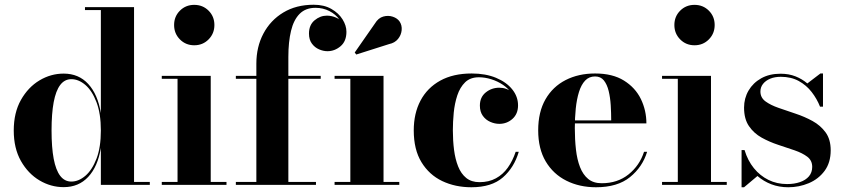

<svg xmlns="http://www.w3.org/2000/svg" viewBox="-20 -780 3558 810"><path d="M248.5 9.5Q194.5 9.5 146.5 -19Q98.5 -47.5 68.2 -101Q38 -154.5 38 -229.5Q38 -304.5 68.2 -358.2Q98.5 -412 146.5 -440.8Q194.5 -469.5 248.5 -469.5Q312 -469.5 352.2 -425.8Q392.5 -382 405.5 -303V-737.5H338.5V-750H545.5V-12.5H612V0H405.5V-156Q392.5 -77 352.2 -33.8Q312 9.5 248.5 9.5ZM281 -14Q311.5 -14 340 -38.2Q368.5 -62.5 387 -110.2Q405.5 -158 405.5 -229.5Q405.5 -301 387 -349.2Q368.5 -397.5 340 -421.8Q311.5 -446 281 -446Q252.5 -446 234 -421.5Q215.5 -397 206.5 -349Q197.5 -301 197.5 -229.5Q197.5 -158 206.5 -110.2Q215.5 -62.5 234 -38.2Q252.5 -14 281 -14Z M799.5 -589Q763.5 -589 739 -613.8Q714.5 -638.5 714.5 -674.5Q714.5 -710.5 739 -735Q763.5 -759.5 799.5 -759.5Q835.5 -759.5 860 -735Q884.5 -710.5 884.5 -674.5Q884.5 -638.5 860 -613.8Q835.5 -589 799.5 -589ZM869 -460V-12.5H935.5V0H662.5V-12.5H729V-447.5H662.5V-460Z M1061.5 0V-511.5Q1061.5 -582 1091.2 -638.2Q1121 -694.5 1175.2 -727.2Q1229.5 -760 1303.5 -760Q1347.5 -760 1378.2 -742.2Q1409 -724.5 1425.2 -698.2Q1441.5 -672 1441.5 -646Q1441.5 -606 1416.8 -585Q1392 -564 1361.5 -564Q1344 -564 1326 -571.8Q1308 -579.5 1295.8 -596Q1283.5 -612.5 1283.5 -638.5Q1283.5 -674.5 1307 -694.2Q1330.5 -714 1359 -714Q1378.5 -714 1397.2 -706Q1416 -698 1428.2 -682.8Q1440.5 -667.5 1440.5 -646H1428.5Q1428.5 -673.5 1412.5 -696.5Q1396.5 -719.5 1369.8 -733.2Q1343 -747 1311 -747Q1269.5 -747 1244.2 -721.8Q1219 -696.5 1207.8 -650Q1196.5 -603.5 1196.5 -540V0ZM975 0V-12.5H1313V0ZM975 -447.5V-460H1333V-447.5Z M1598 -460V-12.5H1664.5V0H1391.5V-12.5H1458V-447.5H1391.5V-460ZM1483 -550 1476.5 -558.5 1561.5 -680.5Q1576 -704.5 1597 -710.2Q1618 -716 1637.2 -709.5Q1656.5 -703 1666 -689Q1676.5 -673 1674.5 -652.5Q1672.5 -632 1659 -615.5Q1645.5 -599 1621.5 -594Z M1968.5 10Q1900.5 10 1845.5 -16.2Q1790.5 -42.5 1758 -95.8Q1725.5 -149 1725.5 -230Q1725.5 -301.5 1754 -355.5Q1782.5 -409.5 1837.2 -439.8Q1892 -470 1970 -470Q2028.5 -470 2072.5 -451.8Q2116.5 -433.5 2141 -403Q2165.5 -372.5 2165.5 -335.5Q2165.5 -299.5 2142 -278.5Q2118.5 -257.5 2086.5 -257.5Q2067.5 -257.5 2048.5 -265.8Q2029.5 -274 2017 -291.2Q2004.5 -308.5 2004.5 -334.5Q2004.5 -370 2029.2 -390Q2054 -410 2086.5 -410Q2117 -410 2140.8 -390.5Q2164.5 -371 2164.5 -335.5H2153Q2153 -362.5 2139 -384.5Q2125 -406.5 2102 -422Q2079 -437.5 2052.2 -445.8Q2025.5 -454 2000.5 -454Q1964 -454 1942.2 -432.8Q1920.5 -411.5 1909.2 -377.5Q1898 -343.5 1894.2 -304.5Q1890.5 -265.5 1890.5 -230Q1890.5 -187 1895.5 -147.8Q1900.5 -108.5 1912.8 -77.8Q1925 -47 1947 -29.2Q1969 -11.5 2003 -11.5Q2042.5 -11.5 2072.2 -27.8Q2102 -44 2122.5 -73Q2143 -102 2155.5 -139.5H2168.5Q2149 -73 2101.5 -31.5Q2054 10 1968.5 10Z M2494.5 10Q2424.5 10 2369.2 -17.8Q2314 -45.5 2282.2 -99Q2250.5 -152.5 2250.5 -230Q2250.5 -307.5 2281.2 -361Q2312 -414.5 2366.2 -442.2Q2420.5 -470 2490.5 -470Q2564.5 -470 2612.5 -440Q2660.5 -410 2683.8 -362Q2707 -314 2707 -259.5H2317.5V-272H2558.5Q2558.5 -303.5 2556.5 -336Q2554.5 -368.5 2547.8 -396.2Q2541 -424 2527.5 -440.8Q2514 -457.5 2490.5 -457.5Q2465 -457.5 2448.5 -440Q2432 -422.5 2422.5 -391.8Q2413 -361 2409 -322Q2405 -283 2405 -240Q2405 -191.5 2409.8 -149.2Q2414.5 -107 2427 -75Q2439.5 -43 2461.5 -25Q2483.5 -7 2518.5 -7Q2585.5 -7 2632 -44.5Q2678.5 -82 2697 -139.5H2710Q2690.5 -75.5 2637.8 -32.8Q2585 10 2494.5 10Z M2910 -589Q2874 -589 2849.5 -613.8Q2825 -638.5 2825 -674.5Q2825 -710.5 2849.5 -735Q2874 -759.5 2910 -759.5Q2946 -759.5 2970.5 -735Q2995 -710.5 2995 -674.5Q2995 -638.5 2970.5 -613.8Q2946 -589 2910 -589ZM2979.5 -460V-12.5H3046V0H2773V-12.5H2839.5V-447.5H2773V-460Z M3108.5 10V-147H3121Q3134.5 -102.5 3160.5 -70.5Q3186.5 -38.5 3222 -21Q3257.5 -3.5 3300.5 -3.5Q3331 -3.5 3355 -11.8Q3379 -20 3392.8 -36.2Q3406.5 -52.5 3406.5 -76Q3406.5 -103 3385.8 -118.8Q3365 -134.5 3332.2 -145.8Q3299.5 -157 3263 -169Q3226.5 -181 3193.5 -199.2Q3160.5 -217.5 3139.8 -247.8Q3119 -278 3119 -326Q3119 -365.5 3138 -398Q3157 -430.5 3191.5 -449.8Q3226 -469 3273 -469Q3308 -469 3336.2 -457.8Q3364.5 -446.5 3386 -428L3441 -470H3452V-330H3439.5Q3426.5 -363 3404.2 -391.8Q3382 -420.5 3349.8 -438.2Q3317.5 -456 3274 -456Q3248.5 -456 3229.2 -448Q3210 -440 3199 -426Q3188 -412 3188 -394Q3188 -368 3209.5 -352.2Q3231 -336.5 3264.8 -324.8Q3298.5 -313 3336.2 -300.5Q3374 -288 3407.8 -269.5Q3441.5 -251 3463 -221.5Q3484.5 -192 3484.5 -146Q3484.5 -94 3458.8 -59.2Q3433 -24.5 3392 -7.2Q3351 10 3305.5 10Q3267 10 3234.2 -2.5Q3201.5 -15 3175.5 -37.5L3119 10Z"/></svg>

Font: Bodoni Moda 18pt
Style: Bold
Weight: 700
Designer: Owen Earl
Foundry: indestructible type
Version: Version 2.004